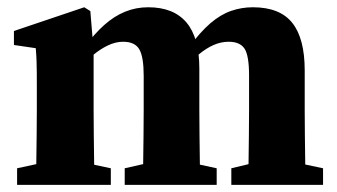

<svg xmlns="http://www.w3.org/2000/svg" viewBox="-20 -519 947 539"><path d="M28 0V-46.6L120.7 -66.6H196.8L291.1 -46.6V0ZM80.4 0Q81.4 -23 81.9 -60.5Q82.4 -98 82.9 -138.5Q83.4 -179 83.4 -210V-267.9Q83.4 -295.9 83.3 -313.9Q83.1 -332 82.6 -347.8Q82.1 -363.7 80.4 -383.7L19.1 -392.7V-432L216.5 -498.6L233.6 -487.9L242.8 -376.9V-375.6V-210Q242.8 -179 243.3 -138.5Q243.8 -98 244.3 -60.5Q244.8 -23 245.8 0ZM330.1 0V-46.6L418.6 -66.6H496.1L588.3 -46.6V0ZM380.4 0Q381.4 -23 381.9 -60Q382.4 -97 382.9 -137.5Q383.4 -178 383.4 -210V-306.3Q383.4 -358.8 371.2 -380.3Q358.9 -401.8 325.5 -401.8Q304.3 -401.8 282.5 -391.3Q260.8 -380.8 241.1 -364.2Q221.5 -347.6 206.6 -328.6L201.9 -386.7H217.3Q244.8 -424 272.5 -448.7Q300.2 -473.5 330.8 -486Q361.4 -498.6 396.1 -498.6Q467.4 -498.6 503.5 -455.8Q539.6 -413 539.6 -326.4V-210Q539.6 -178 540.1 -137.5Q540.6 -97 541.1 -60Q541.6 -23 542.6 0ZM629.4 0V-46.6L712.9 -66.6H792.5L886.9 -46.6V0ZM676.2 0Q677.2 -23 677.7 -60Q678.2 -97 678.7 -137.5Q679.2 -178 679.2 -210V-306.9Q679.2 -363.5 666.3 -382.7Q653.3 -401.8 622.1 -401.8Q600.8 -401.8 580.2 -392.9Q559.6 -383.9 540 -367.8Q520.4 -351.8 500.9 -328.6L495.1 -386.1H510.2Q542.1 -429.2 570.6 -453.7Q599.2 -478.2 628.7 -488.4Q658.2 -498.6 689.7 -498.6Q765.6 -498.6 800.5 -454.8Q835.4 -411 835.4 -321.5V-210Q835.4 -178 835.9 -137.5Q836.4 -97 836.9 -60Q837.4 -23 838.4 0Z"/></svg>

Font: Source Serif 4 Variable
Style: Regular
Weight: 400
Designer: Frank Grießhammer
Foundry: Adobe
Version: Version 4.005;hotconv 1.1.0;makeotfexe 2.6.0